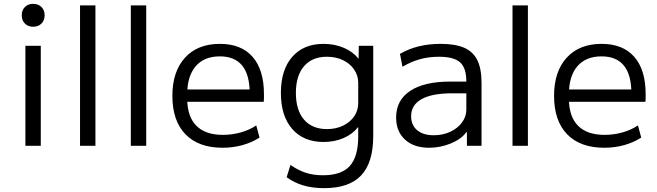

<svg xmlns="http://www.w3.org/2000/svg" viewBox="-20 -758 3417 998"><path d="M112 0V-520H192V0ZM152 -619Q126 -619 109.5 -635.5Q93 -652 93 -679Q93 -705 109.5 -721.5Q126 -738 152 -738Q179 -738 195.5 -721.5Q212 -705 212 -679Q212 -652 195.5 -635.5Q179 -619 152 -619Z M396 0V-730H476V0Z M660 0V-730H740V0Z M1137 10Q1012 10 944 -60Q876 -130 876 -260Q876 -386 941.5 -458Q1007 -530 1123 -530Q1234 -530 1293 -462.5Q1352 -395 1352 -269Q1352 -259 1352 -248Q1352 -237 1351 -229H919V-293H1293L1278 -272Q1278 -369 1239 -417Q1200 -465 1123 -465Q1041 -465 997 -413.5Q953 -362 953 -267V-247Q953 -153 1000 -105Q1047 -57 1138 -57Q1186 -57 1231 -69.5Q1276 -82 1312 -106L1329 -43Q1291 -18 1241.5 -4Q1192 10 1137 10Z M1665 220Q1605 220 1557 206Q1509 192 1470 163L1490 99Q1529 127 1569 140Q1609 153 1659 153Q1755 153 1798.5 104.5Q1842 56 1842 -50V-96H1840Q1813 -61 1766 -40.5Q1719 -20 1662 -20Q1558 -20 1499 -87.5Q1440 -155 1440 -275Q1440 -395 1499 -462.5Q1558 -530 1662 -530Q1719 -530 1767 -509.5Q1815 -489 1842 -454H1844L1845 -520H1920V-50Q1920 87 1857.5 153.5Q1795 220 1665 220ZM1679 -87Q1726 -87 1762.5 -104.5Q1799 -122 1820.5 -152.5Q1842 -183 1842 -223V-327Q1842 -366 1820.5 -397Q1799 -428 1762.5 -445.5Q1726 -463 1679 -463Q1603 -463 1560.5 -414Q1518 -365 1518 -275Q1518 -185 1560.5 -136Q1603 -87 1679 -87Z M2210 10Q2131 10 2085 -32.5Q2039 -75 2039 -147Q2039 -237 2112 -285.5Q2185 -334 2321 -334H2404Q2404 -405 2371.5 -434Q2339 -463 2262 -463Q2209 -463 2163.5 -450.5Q2118 -438 2072 -411L2059 -478Q2106 -505 2158 -517.5Q2210 -530 2271 -530Q2347 -530 2393.5 -509.5Q2440 -489 2461.5 -444.5Q2483 -400 2483 -327V0H2407V-71H2404Q2378 -35 2323.5 -12.5Q2269 10 2210 10ZM2235 -55Q2282 -55 2320.5 -73Q2359 -91 2381.5 -121.5Q2404 -152 2404 -189V-273H2331Q2225 -273 2171 -242.5Q2117 -212 2117 -154Q2117 -108 2148 -81.5Q2179 -55 2235 -55Z M2644 0V-730H2724V0Z M3121 10Q2996 10 2928 -60Q2860 -130 2860 -260Q2860 -386 2925.5 -458Q2991 -530 3107 -530Q3218 -530 3277 -462.5Q3336 -395 3336 -269Q3336 -259 3336 -248Q3336 -237 3335 -229H2903V-293H3277L3262 -272Q3262 -369 3223 -417Q3184 -465 3107 -465Q3025 -465 2981 -413.5Q2937 -362 2937 -267V-247Q2937 -153 2984 -105Q3031 -57 3122 -57Q3170 -57 3215 -69.5Q3260 -82 3296 -106L3313 -43Q3275 -18 3225.5 -4Q3176 10 3121 10Z"/></svg>

Font: M PLUS 2 Thin
Style: Regular
Weight: 400
Version: Version 1.001